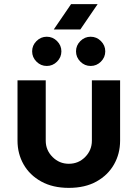

<svg xmlns="http://www.w3.org/2000/svg" viewBox="-20 -900 668 932"><path d="M314 12Q236 12 180 -19Q124 -50 94.5 -102Q65 -154 65 -217V-510H202V-217Q202 -171 235 -138Q268 -105 314 -105Q361 -105 393.5 -138Q426 -171 426 -217V-510H563V-217Q563 -154 533.5 -102Q504 -50 448.5 -19Q393 12 314 12ZM420 -579.8Q391.1 -579.8 370.1 -600.8Q349 -621.9 349 -650.8Q349 -679.6 370.1 -700.7Q391.1 -721.7 420 -721.7Q448.9 -721.7 469.9 -700.7Q491 -679.6 491 -650.8Q491 -621.9 469.9 -600.8Q448.9 -579.8 420 -579.8ZM207 -579.8Q178.1 -579.8 157.1 -600.8Q136 -621.9 136 -650.8Q136 -679.6 157.1 -700.7Q178.1 -721.7 207 -721.7Q235.9 -721.7 256.9 -700.7Q278 -679.6 278 -650.8Q278 -621.9 256.9 -600.8Q235.9 -579.8 207 -579.8ZM241 -757 325 -880H454L370 -757Z"/></svg>

Font: MuseoModerno SemiBold
Style: Regular
Weight: 600
Designer: Pablo Cosgaya, Héctor Gatti, Marcela Romero, and the Authors of The MuseoModerno Project.
Foundry: Omnibus-Type Team
Version: Version 1.001